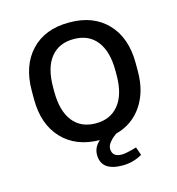

<svg xmlns="http://www.w3.org/2000/svg" viewBox="-101 -608 775 839"><g transform="rotate(-15 287.0 -189.0)"><path d="M289 -521Q396 -521 459 -455Q522 -389 522 -274V-237Q522 -145 479 -82Q436 -19 361 1Q345 11 331 27Q317 43 317 58Q317 96 361 96Q381 96 428 82L441 119Q400 143 352 143Q255 143 255 69Q255 35 284 10Q177 9 114.5 -57Q52 -123 52 -237V-274Q52 -389 114.5 -455Q177 -521 284 -521ZM428 -246V-265Q428 -352 391.5 -399Q355 -446 287 -446Q220 -446 183 -400Q146 -354 146 -265V-246Q146 -159 182.5 -112Q219 -65 287 -65Q353 -65 390.5 -111.5Q428 -158 428 -246Z"/></g></svg>

Font: Chivo
Style: Regular
Weight: 400
Designer: Hector Gatti
Foundry: Omnibus-Type
Version: Version 1.007;PS 001.007;hotconv 1.0.88;makeotf.lib2.5.64775